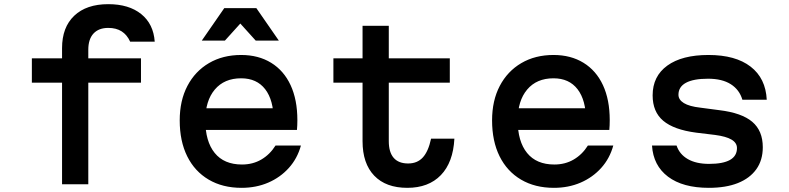

<svg xmlns="http://www.w3.org/2000/svg" viewBox="-20 -885 3790 922"><path d="M404 0H278V-488H133V-605H278V-654Q278 -754 336.5 -809.5Q395 -865 500 -865Q599 -865 658 -817.5Q717 -770 723 -685H605Q590 -718 564 -734.5Q538 -751 500 -751Q454 -751 429 -724Q404 -697 404 -646V-605H657V-488H404Z M942 -365H1335L1294 -307Q1294 -404 1253.5 -456.5Q1213 -509 1138 -509Q1057 -509 1011.5 -455Q966 -401 966 -307Q966 -206 1011 -150.5Q1056 -95 1142 -95Q1194 -95 1235 -119Q1276 -143 1303 -186H1425Q1408 -124 1367 -78.5Q1326 -33 1268 -8Q1210 17 1140 17Q1049 17 982 -22.5Q915 -62 879 -134.5Q843 -207 843 -307Q843 -402 880 -472.5Q917 -543 983.5 -582Q1050 -621 1138 -621Q1221 -621 1282 -583.5Q1343 -546 1375.5 -476Q1408 -406 1408 -308Q1408 -296 1407.5 -284Q1407 -272 1406 -261H942ZM949 -690 1057 -846H1211L1319 -690H1208L1096 -814H1172L1060 -690Z M1847 -761V-605H2140V-488H1847V-207Q1847 -154 1870.5 -127Q1894 -100 1940 -100Q1984 -100 2010.5 -129Q2037 -158 2050 -219H2162Q2156 -105 2097 -44Q2038 17 1936 17Q1833 17 1777 -41.5Q1721 -100 1721 -207V-488H1581V-605H1721V-761Z M2442 -365H2835L2794 -307Q2794 -404 2753.5 -456.5Q2713 -509 2638 -509Q2557 -509 2511.5 -455Q2466 -401 2466 -307Q2466 -206 2511 -150.5Q2556 -95 2642 -95Q2694 -95 2735 -119Q2776 -143 2803 -186H2925Q2908 -124 2867 -78.5Q2826 -33 2768 -8Q2710 17 2640 17Q2549 17 2482 -22.5Q2415 -62 2379 -134.5Q2343 -207 2343 -307Q2343 -402 2380 -472.5Q2417 -543 2483.5 -582Q2550 -621 2638 -621Q2721 -621 2782 -583.5Q2843 -546 2875.5 -476Q2908 -406 2908 -308Q2908 -296 2907.5 -284Q2907 -272 2906 -261H2442Z M3229 -186Q3243 -144 3283 -121Q3323 -98 3385 -98Q3452 -98 3485.5 -117Q3519 -136 3519 -174Q3519 -199 3493 -214.5Q3467 -230 3414 -237L3323 -248Q3216 -262 3165 -305Q3114 -348 3114 -427Q3114 -519 3184.5 -570Q3255 -621 3382 -621Q3512 -621 3584.5 -565Q3657 -509 3662 -406H3545Q3531 -454 3489.5 -480.5Q3448 -507 3380 -507Q3310 -507 3274 -487.5Q3238 -468 3238 -430Q3238 -406 3264 -390Q3290 -374 3343 -368L3434 -356Q3542 -343 3592.5 -300Q3643 -257 3643 -178Q3643 -116 3612 -72.5Q3581 -29 3523.5 -6Q3466 17 3384 17Q3259 17 3188 -36.5Q3117 -90 3111 -186Z"/></svg>

Font: Martian Mono SemiExpanded Medium
Style: Regular
Weight: 500
Width: 6
Designer: Roman Shamin
Foundry: Evil Martians
Version: Version 1.000